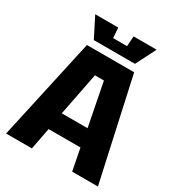

<svg xmlns="http://www.w3.org/2000/svg" viewBox="-204 -1016 1065 1148"><g transform="rotate(30 328.0 -442.0)"><path d="M11 0 165 -700H491L645 0H467L438 -150H218L189 0ZM239 -271H417L359 -567H297ZM381 -884H540L470 -746H186L116 -884H275L280 -814H376Z"/></g></svg>

Font: Tektur
Style: Bold
Weight: 700
Designer: Adam Jagosz
Foundry: Adam Jagosz
Version: Version 1.005;gftools[0.9.30]